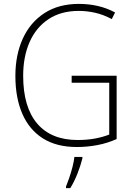

<svg xmlns="http://www.w3.org/2000/svg" viewBox="-20 -745 690 986"><path d="M348 -356H579V-31Q533 -10 480.5 0Q428 10 375 10Q270 10 200 -34.5Q130 -79 94.5 -161Q59 -243 59 -355Q59 -463 97 -546.5Q135 -630 208 -677.5Q281 -725 385 -725Q435 -725 481.5 -714.5Q528 -704 571 -681L554 -647Q511 -670 468.5 -679.5Q426 -689 384 -689Q293 -689 229 -646.5Q165 -604 132 -529Q99 -454 99 -356Q99 -195 171 -110.5Q243 -26 379 -26Q427 -26 467.5 -33.5Q508 -41 541 -54V-320H348ZM403 69Q394 105 378 146Q362 187 341 221H319V213Q326 196 335.5 168.5Q345 141 352.5 111.5Q360 82 362 61H403Z"/></svg>

Font: Noto Sans Ethiopic SemiCondensed ExtraLight
Style: Regular
Weight: 200
Width: 4
Designer: Monotype Design Team
Foundry: Monotype Imaging Inc.
Version: Version 2.102; ttfautohint (v1.8.4.7-5d5b)